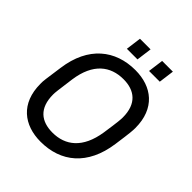

<svg xmlns="http://www.w3.org/2000/svg" viewBox="-231 -995 1151 1151"><g transform="rotate(45 345.0 -419.0)"><path d="M378 -848H288L275 -750H365ZM567 -848H476L463 -750H554ZM402 -696C233 -696 103 -596 75 -388C60 -276 56 -264 57 -235C57 -70 162 10 303 10C474 10 601 -90 630 -298C646 -410 647 -431 647 -450C647 -616 542 -696 402 -696ZM390 -607C484 -607 549 -558 549 -442C549 -426 548 -406 532 -298C508 -142 423 -79 315 -79C220 -79 156 -127 156 -244C156 -260 158 -278 173 -388C195 -544 280 -607 390 -607Z"/></g></svg>

Font: Chivo
Style: Italic
Weight: 400
Italic angle: -8°
Designer: Hector Gatti
Foundry: Omnibus-Type
Version: Version 1.003;PS 001.003;hotconv 1.0.70;makeotf.lib2.5.58329